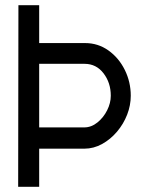

<svg xmlns="http://www.w3.org/2000/svg" viewBox="-20 -720 564 740"><path d="M50 0 51 -700H131V-554H308Q358 -554 398 -525.5Q438 -497 461 -450.5Q484 -404 484 -351Q484 -314 470 -278Q456 -242 431 -212.5Q406 -183 373.5 -165Q341 -147 305 -147H131V0ZM131 -229H305Q332 -229 355.5 -248Q379 -267 393 -295Q407 -323 407 -351Q407 -401 379 -437.5Q351 -474 306 -474H131Z"/></svg>

Font: Kulim Park
Style: Regular
Weight: 400
Designer: Noponies / Dale Sattler
Foundry: Noponies
Version: Version 1.000; ttfautohint (v1.8.3)